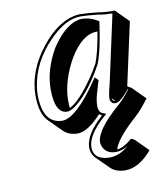

<svg xmlns="http://www.w3.org/2000/svg" viewBox="-80 -508 713 837"><g transform="rotate(-10 276.5 -89.5)"><path d="M388.2 167Q415.5 165 452.6 133.8Q454.6 132.3 456.1 130.9L470.2 138.2L526.4 194.3Q469.7 261.7 408.7 262.7Q366.2 262.2 343.3 239.7L286.6 183.6Q269.5 165 269 138.2Q270 79.1 349.1 8.8Q341.8 5.9 336.9 1.5Q276.4 67.9 231.4 68.4Q191.9 67.9 168.5 44.9L111.8 -11.7Q78.1 -46.4 78.1 -125Q78.1 -235.8 159.7 -337.4Q228.5 -422.9 304.2 -439Q317.4 -441.9 330.1 -441.9Q360.4 -441.9 413.1 -436Q434.1 -431.2 482.9 -431.2L539.6 -374.5L479 -96.7L496.1 -86.9L552.7 -30.3Q515.6 19 491.7 39.6Q400.4 121.1 388.2 167ZM417 -43 402.8 -57.1Q403.3 -50.8 406.7 -47.4Q410.6 -43.9 416 -43ZM216.3 -46.9Q259.3 -67.9 320.3 -155.3Q342.8 -187.5 359.9 -219.2Q378.4 -267.6 392.6 -354.5Q390.6 -354.5 389.6 -354.5Q325.7 -354.5 269.5 -262.7Q216.8 -170.9 214.4 -84.5Q214.4 -63 216.3 -46.9ZM369.1 -215.3 368.7 -214.4Q312 -109.9 249.5 -57.1Q220.7 -33.2 202.1 -33.2Q148.4 -34.7 147.9 -141.1Q147.9 -227.1 199.2 -316.4Q263.2 -414.6 333 -420.9Q371.1 -420.4 403.3 -400.4L408.7 -397L407.7 -390.6Q391.6 -272.9 369.1 -215.3ZM342.8 -85Q335.4 -59.1 335 -33.2Q335.9 -7.8 352.5 -0.5L368.2 5.4L355.5 16.6Q279.8 84.5 278.8 138.2Q278.8 185.5 331.1 194.3Q341.3 195.8 352.1 195.8Q395 194.8 435.5 159.7Q409.2 176.3 381.8 176.8Q339.8 176.8 324.7 144Q320.3 133.3 319.8 123Q320.8 68.8 428.2 -24.4Q452.1 -45.4 481.4 -84L479.5 -85Q451.2 -51.3 436.5 -41.5L427.7 -36.1H427.2Q420.4 -33.2 416 -33.2Q399.9 -33.2 394.5 -48.3Q393.1 -53.2 393.1 -57.1Q393.1 -74.7 405.3 -120.1L470.7 -420.9Q431.2 -421.4 411.1 -426.3Q358.9 -432.1 330.1 -432.1Q263.2 -432.1 189.9 -355.5Q106.4 -269 90.8 -162.6Q87.9 -143.1 87.9 -125Q89.8 0.5 174.8 2Q237.3 0.5 338.9 -149.4L345.7 -159.7L360.4 -145Z"/></g></svg>

Font: Linux Biolinum Shadow O
Style: Italic
Weight: 400
Italic angle: -12°
Designer: Philipp H. Poll
Foundry: Philipp H. Poll
Version: Version 0.6.2